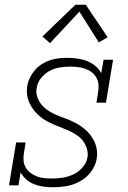

<svg xmlns="http://www.w3.org/2000/svg" viewBox="-20 -782 540 810"><path d="M202 8Q202 8 202 8Q202 8 202 8Q182 8 161.5 5Q141 2 123.5 -5Q106 -12 91 -25Q76 -38 67 -55L58 0H18L48 -181H88L81 -136Q78 -120 79.5 -104Q81 -88 89 -74.5Q97 -61 109.5 -52Q122 -43 136.5 -37.5Q151 -32 167 -30.5Q183 -29 199 -29Q222 -29 245 -32.5Q268 -36 290 -46.5Q312 -57 328.5 -76Q345 -95 349 -118Q352 -137 346.5 -155Q341 -173 330.5 -187Q320 -201 305.5 -211Q291 -221 275 -228.5Q259 -236 242 -242.5Q225 -249 208.5 -256Q192 -263 176.5 -271.5Q161 -280 147.5 -291.5Q134 -303 123 -317Q112 -331 104.5 -347Q97 -363 94.5 -381.5Q92 -400 95 -419Q98 -437 106.5 -454.5Q115 -472 127.5 -486.5Q140 -501 156.5 -511.5Q173 -522 191 -528Q209 -534 227.5 -536Q246 -538 264 -538Q285 -538 306.5 -535Q328 -532 347 -524.5Q366 -517 382 -504Q398 -491 407 -473L417 -530H457L427 -349H387L394 -394Q397 -410 395.5 -426Q394 -442 386 -455.5Q378 -469 366 -478Q354 -487 339.5 -492Q325 -497 309 -499Q293 -501 277 -501Q255 -501 232.5 -497.5Q210 -494 189.5 -483Q169 -472 153.5 -453Q138 -434 135 -412Q131 -393 136.5 -375.5Q142 -358 152.5 -344Q163 -330 177.5 -319.5Q192 -309 208 -301.5Q224 -294 241 -288Q258 -282 274.5 -275Q291 -268 306.5 -259Q322 -250 335.5 -239Q349 -228 360 -214Q371 -200 378.5 -184Q386 -168 388.5 -149.5Q391 -131 388 -112Q383 -83 364 -57.5Q345 -32 317.5 -17Q290 -2 261 3Q232 8 202 8ZM191 -600 159 -628 298 -762H342L434 -625L397 -603L315 -733Z"/></svg>

Font: Iosevka Curly Slab XLtObl
Style: Regular
Weight: 200
Italic angle: -9°
Monospace: yes
Designer: Belleve Invis
Foundry: Belleve Invis
Version: Version 11.1.0; ttfautohint (v1.8.3)